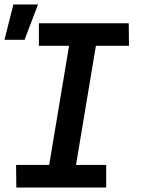

<svg xmlns="http://www.w3.org/2000/svg" viewBox="-20 -839 640 859"><path d="M455 0H53L52 -101H200L289 -634H154V-735H556L557 -634H409L320 -101H455ZM0 -661 40 -819H150L90 -661Z"/></svg>

Font: Iosevka HT Extended
Style: Bold Italic
Weight: 700
Width: 7
Italic angle: -9°
Monospace: yes
Designer: Belleve Invis
Foundry: Belleve Invis
Version: Version 32.3.0; ttfautohint (v1.8.4)